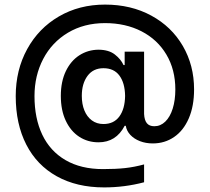

<svg xmlns="http://www.w3.org/2000/svg" viewBox="-20 -774 918 840"><path d="M246.1 -354.5Q246.1 -416.5 267.8 -462.2Q289.6 -507.8 327.1 -532Q364.7 -556.2 411.1 -556.6Q456.1 -556.2 482.4 -535.6Q508.8 -515.1 520.5 -489.3H525.4V-547.9H610.4V-275.4Q611.8 -248 622.6 -234.9Q633.3 -221.7 655.3 -221.7Q682.1 -221.7 703.1 -241.9Q724.1 -262.2 735.6 -298.8Q747.1 -335.4 747.1 -382.8Q747.1 -469.2 708 -535.2Q668.9 -601.1 599.1 -637Q529.3 -672.9 439.5 -672.9Q347.7 -672.9 277.3 -630.9Q207 -588.9 168.9 -515.9Q130.9 -442.9 130.9 -353.5Q130.9 -256.3 165 -184.6Q199.2 -112.8 266.6 -73.5Q334 -34.2 430.7 -34.2Q486.3 -34.2 526.9 -38.6Q567.4 -43 610.4 -54.7V23.4Q525.4 45.9 435.5 45.9Q315.9 45.9 228.5 -2.7Q141.1 -51.3 95 -141.4Q48.8 -231.4 48.8 -353.5Q48.8 -467.8 98.9 -559.1Q148.9 -650.4 237.8 -702.1Q326.7 -753.9 439.5 -753.9Q553.2 -753.9 641.8 -705.8Q730.5 -657.7 779.8 -573Q829.1 -488.3 829.1 -382.8Q829.1 -309.6 805.9 -256.1Q782.7 -202.6 741.7 -174.6Q700.7 -146.5 648.4 -146.5Q617.7 -146.5 592 -156.5Q566.4 -166.5 550 -184.1Q533.7 -201.7 530.3 -223.6H525.4Q487.8 -151.4 411.1 -151.4Q363.8 -151.4 326.4 -175.8Q289.1 -200.2 267.6 -246.1Q246.1 -292 246.1 -354.5ZM527.3 -354.5Q526.4 -411.1 502.4 -443.4Q478.5 -475.6 432.6 -475.6Q387.7 -475.6 362.8 -441.9Q337.9 -408.2 337.9 -354.5Q337.9 -318.8 349.1 -291Q360.4 -263.2 381.8 -247.3Q403.3 -231.4 432.6 -231.4Q478 -231.4 502.2 -264.4Q526.4 -297.4 527.3 -354.5Z"/></svg>

Font: WEMIX Pretendard Medium
Style: Regular
Weight: 500
Designer: Base glyphs from Inter by Rasmus Andersson; Hangeul glyphs from Noto Sans CJK(Source Han Sans) by Jang Soo-young and Kan
Foundry: Kil Hyung-jin
Version: Version 1.000